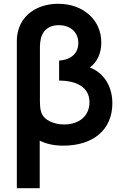

<svg xmlns="http://www.w3.org/2000/svg" viewBox="-20 -755 644 1015"><path d="M69 -540V240H190V-11.5C224.5 6 266.5 15 314.5 15C472 15 574 -68.5 574 -209C574 -303.5 524.5 -372.5 455 -398C496.5 -429 515.5 -477 515.5 -530.5C515.5 -650 419.5 -735 288 -735C196 -735 106.5 -692.5 78 -599.5C71.5 -577.5 69 -558 69 -540ZM191 -221.5V-497.5C191 -513.5 191 -546.5 203.5 -572.5C220.5 -610 258 -622 291 -622C346.5 -622 394 -589 394 -528C394 -473 356 -439.5 292.5 -434.5V-329C388 -328.5 453 -292.5 453 -214C453 -142.5 398.5 -97 319.5 -97C269.5 -97 213.5 -116.5 198 -161C191.5 -180 191 -208.5 191 -221.5Z"/></svg>

Font: Manrope
Style: Bold
Weight: 700
Designer: Mikhail Sharanda
Foundry: Mikhail Sharanda
Version: Version 4.505;FEAKit 1.0